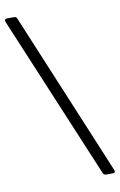

<svg xmlns="http://www.w3.org/2000/svg" viewBox="-135 -808 598 959"><g transform="rotate(-10 164.0 -329.0)"><path d="M307.7 87.7 -38.8 -739.5Q-45.3 -756 -28.2 -756H7.2Q18.3 -756 21.7 -746.7L366.8 81.5Q374.3 98 354.8 98H322.8Q311.7 98 307.7 87.7Z"/></g></svg>

Font: Vivano Light
Style: Regular
Weight: 300
Designer: Joe Prince, Josias Burgherr
Version: Version 2.064;September 19, 2022;FontCreator 14.0.0.2877 64-